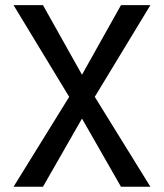

<svg xmlns="http://www.w3.org/2000/svg" viewBox="-20 -713 626 733"><path d="M441.9 0 293 -260.3 144 0H31.7L244.1 -343.3L31.7 -693.4H144L293 -427.7L441.9 -693.4H554.2L341.8 -343.3L554.2 0Z"/></svg>

Font: CaskaydiaCove NFP
Style: Regular
Weight: 400
Designer: Aaron Bell
Foundry: Saja Typeworks
Version: Version 2111.001; VTT 6.35;Nerd Fonts 3.1.1